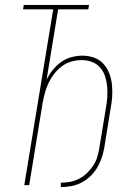

<svg xmlns="http://www.w3.org/2000/svg" viewBox="-20 -755 540 783"><path d="M228 8V-10Q247 -10 266 -13.5Q285 -17 302.5 -26Q320 -35 334.5 -49Q349 -63 360 -79.5Q371 -96 376.5 -114.5Q382 -133 385 -151L412 -315Q416 -337 417.5 -359Q419 -381 417 -402.5Q415 -424 408.5 -444Q402 -464 388.5 -479.5Q375 -495 355 -502.5Q335 -510 313 -510Q292 -510 271 -504Q250 -498 232.5 -485Q215 -472 201.5 -454.5Q188 -437 178.5 -417.5Q169 -398 163.5 -377.5Q158 -357 154 -336L99 0H79L197 -717H74L77 -735H343L340 -717H217L170 -430Q180 -451 195.5 -470Q211 -489 230 -502.5Q249 -516 271.5 -522Q294 -528 316 -528Q341 -528 363.5 -520Q386 -512 401.5 -495Q417 -478 425.5 -456Q434 -434 436.5 -410Q439 -386 437.5 -361.5Q436 -337 431 -312L405 -151Q401 -130 394 -109.5Q387 -89 375.5 -70Q364 -51 347.5 -35.5Q331 -20 311.5 -10Q292 0 270.5 4Q249 8 228 8Z"/></svg>

Font: Iosevka Term Curly Th Obl
Style: Regular
Weight: 100
Italic angle: -9°
Designer: Belleve Invis
Foundry: Belleve Invis
Version: Version 32.3.0